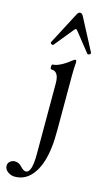

<svg xmlns="http://www.w3.org/2000/svg" viewBox="-197 -732 576 1048"><g transform="rotate(15 90.5 -207.5)"><path d="M22.9 -480Q19 -474.6 11 -479.5Q2.9 -484.4 5.9 -490.2L101.1 -671.9Q108.4 -686 118.2 -686Q128.9 -686 136.2 -671.9L231 -491.2Q233.9 -484.9 225.6 -479.7Q217.3 -474.6 212.9 -480L132.8 -581.1Q122.6 -594.2 119.1 -594.2Q115.2 -594.2 105 -581.1ZM3.9 271Q-18.1 271 -36.1 257.6Q-54.2 244.1 -54.2 224.1Q-54.2 209 -42.5 199.5Q-30.8 189.9 -16.1 189.9Q7.8 189.9 23.9 209Q41.5 228 54.2 228Q88.9 228 88.9 122.1V-279.8Q88.9 -346.2 46.9 -346.2Q40 -346.2 40 -360.1Q40 -374 46.9 -374Q64 -374 89.1 -386.5Q114.3 -398.9 140.1 -419.9Q154.3 -431.2 160.2 -431.2Q166 -431.2 166 -417Q163.1 -384.8 163.1 -340.8V-35.2Q163.1 24.4 158.2 63Q147.9 152.8 112.8 207Q71.3 271 3.9 271Z"/></g></svg>

Font: Junicode SmCond
Style: Regular
Weight: 400
Width: 4
Designer: Peter S. Baker
Version: Version 2.206